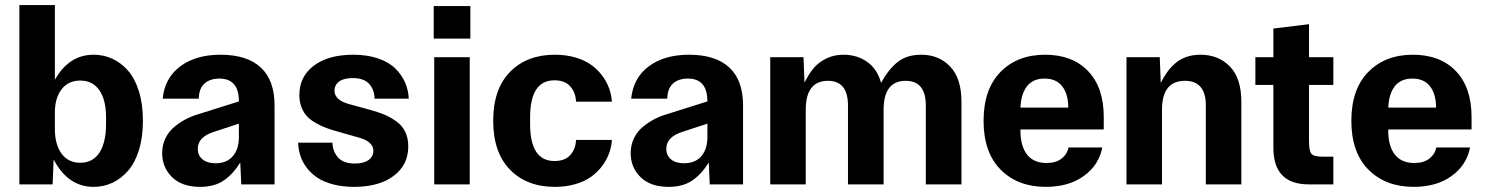

<svg xmlns="http://www.w3.org/2000/svg" viewBox="-20 -725 5840 755"><path d="M348.1 9.8Q247.1 9.8 190.9 -98.1L187 0H56.2V-705.1H195.8V-411.1Q251 -509.8 348.1 -509.8Q387.7 -509.8 422.1 -493.9Q456.5 -478 483.6 -447Q510.7 -416 526.4 -365.5Q542 -314.9 542 -250Q542 -185.5 526.4 -135Q510.7 -84.5 483.6 -53.5Q456.5 -22.5 422.1 -6.3Q387.7 9.8 348.1 9.8ZM195.8 -217.8Q195.8 -157.2 221.9 -121.1Q248 -85 295.9 -85Q344.7 -85 370.8 -124.5Q397 -164.1 397 -237.8V-263.2Q397 -332.5 370.6 -370.4Q344.2 -408.2 295.9 -408.2Q248.5 -408.2 222.2 -373.8Q195.8 -339.4 195.8 -283.2Z M766.6 9.8Q695.8 9.8 656.7 -28.3Q617.7 -66.4 617.7 -123Q617.7 -154.8 630.6 -181.4Q643.6 -208 665.5 -226.1Q687.5 -244.1 710.4 -256.1Q733.4 -268.1 759.8 -275.9L919.4 -326.2Q919.4 -416 842.8 -416Q805.7 -416 783.9 -396.2Q762.2 -376.5 761.7 -336.9H619.6Q627.9 -418.9 689.2 -464.4Q750.5 -509.8 846.7 -509.8Q951.7 -509.8 1005.6 -459.5Q1059.6 -409.2 1059.6 -311V0H928.7L924.8 -85.9Q895 -38.6 858.6 -14.4Q822.3 9.8 766.6 9.8ZM757.8 -140.1Q757.8 -113.3 776.6 -98.1Q795.4 -83 827.6 -83Q871.6 -83 895.5 -110.8Q919.4 -138.7 919.4 -186V-238.8L819.8 -206.1Q757.8 -186 757.8 -140.1Z M1310.5 -207Q1283.2 -214.4 1263.4 -221.7Q1243.7 -229 1222.4 -241Q1201.2 -252.9 1187.7 -267.1Q1174.3 -281.2 1165.8 -302.7Q1157.2 -324.2 1157.2 -351.1Q1157.2 -424.3 1214.4 -467Q1271.5 -509.8 1369.1 -509.8Q1424.3 -509.8 1467 -495.1Q1509.8 -480.5 1534.9 -455.3Q1560.1 -430.2 1573 -400.4Q1585.9 -370.6 1587.4 -336.9H1453.1Q1452.1 -373 1431.2 -395.5Q1410.2 -418 1367.2 -418Q1332 -418 1313.7 -404.5Q1295.4 -391.1 1295.4 -368.2Q1295.4 -330.6 1355.5 -314.9L1432.1 -293.9Q1466.8 -284.7 1490.7 -274.7Q1514.6 -264.6 1538.1 -248Q1561.5 -231.4 1573.5 -206.8Q1585.4 -182.1 1585.4 -148.9Q1585.4 -76.2 1527.8 -33.2Q1470.2 9.8 1372.6 9.8Q1326.7 9.8 1289.8 0Q1252.9 -9.8 1228.3 -26.1Q1203.6 -42.5 1186.5 -64.9Q1169.4 -87.4 1161.4 -112.1Q1153.3 -136.7 1152.3 -164.1H1287.1Q1288.6 -128.4 1309.8 -105.2Q1331.1 -82 1375.5 -82Q1410.2 -82 1429.2 -95.7Q1448.2 -109.4 1448.2 -131.8Q1448.2 -169.4 1387.2 -185.1Z M1687.5 0V-500H1827.1V0ZM1685.5 -573.2H1829.6V-701.2H1685.5Z M2162.1 9.8Q2051.3 9.8 1985.4 -57.9Q1919.4 -125.5 1919.4 -250Q1919.4 -374.5 1985.4 -442.1Q2051.3 -509.8 2162.1 -509.8Q2206.1 -509.8 2242.7 -499Q2279.3 -488.3 2304.4 -470.2Q2329.6 -452.1 2347.7 -428Q2365.7 -403.8 2375 -378.2Q2384.3 -352.5 2386.2 -325.2H2245.1Q2243.7 -361.3 2222.4 -385.3Q2201.2 -409.2 2160.2 -409.2Q2064.5 -409.2 2064.5 -263.2V-237.8Q2064.5 -91.8 2160.2 -91.8Q2201.2 -91.8 2222.4 -115.2Q2243.7 -138.7 2245.1 -174.8H2386.2Q2384.3 -147.5 2375 -121.8Q2365.7 -96.2 2347.7 -72Q2329.6 -47.9 2304.4 -29.8Q2279.3 -11.7 2242.7 -1Q2206.1 9.8 2162.1 9.8Z M2608.9 9.8Q2538.1 9.8 2499 -28.3Q2460 -66.4 2460 -123Q2460 -154.8 2472.9 -181.4Q2485.8 -208 2507.8 -226.1Q2529.8 -244.1 2552.7 -256.1Q2575.7 -268.1 2602.1 -275.9L2761.7 -326.2Q2761.7 -416 2685.1 -416Q2647.9 -416 2626.2 -396.2Q2604.5 -376.5 2604 -336.9H2461.9Q2470.2 -418.9 2531.5 -464.4Q2592.8 -509.8 2689 -509.8Q2793.9 -509.8 2847.9 -459.5Q2901.9 -409.2 2901.9 -311V0H2771L2767.1 -85.9Q2737.3 -38.6 2700.9 -14.4Q2664.6 9.8 2608.9 9.8ZM2600.1 -140.1Q2600.1 -113.3 2618.9 -98.1Q2637.7 -83 2669.9 -83Q2713.9 -83 2737.8 -110.8Q2761.7 -138.7 2761.7 -186V-238.8L2662.1 -206.1Q2600.1 -186 2600.1 -140.1Z M3008.8 0V-500H3139.6L3143.6 -399.9Q3159.7 -432.6 3178 -455.3Q3196.3 -478 3227.1 -493.9Q3257.8 -509.8 3296.9 -509.8Q3349.6 -509.8 3389.4 -482.2Q3429.2 -454.6 3444.8 -398.9Q3472.7 -451.2 3509 -480.5Q3545.4 -509.8 3602.5 -509.8Q3671.9 -509.8 3716.3 -463.4Q3760.7 -417 3760.7 -325.2V0H3620.6V-310.1Q3620.6 -407.2 3541.5 -407.2Q3454.6 -407.2 3454.6 -293V0H3314.5V-310.1Q3314.5 -407.2 3235.8 -407.2Q3148.4 -407.2 3148.4 -293V0Z M4092.8 9.8Q3981.9 9.8 3914.8 -57.9Q3847.7 -125.5 3847.7 -250Q3847.7 -374 3914.1 -441.9Q3980.5 -509.8 4089.4 -509.8Q4197.3 -509.8 4258.8 -445.3Q4320.3 -380.9 4320.3 -265.1V-215.8H3992.7V-210.9Q3992.7 -150.9 4018.6 -117.4Q4044.4 -84 4095.7 -84Q4131.8 -84 4154.1 -101.1Q4176.3 -118.2 4181.6 -145H4314.5Q4301.3 -76.2 4242.2 -33.2Q4183.1 9.8 4092.8 9.8ZM3992.7 -301.8H4180.7Q4180.7 -354.5 4157.2 -385.3Q4133.8 -416 4087.4 -416Q4042 -416 4018.6 -386Q3995.1 -356 3992.7 -301.8Z M4409.7 0V-500H4540.5L4544.4 -398.9Q4556.6 -423.3 4570.1 -441.9Q4583.5 -460.4 4602.1 -476.6Q4620.6 -492.7 4645.5 -501.2Q4670.4 -509.8 4700.7 -509.8Q4771.5 -509.8 4816.4 -463.4Q4861.3 -417 4861.3 -325.2V0H4721.7V-310.1Q4721.7 -407.2 4639.6 -407.2Q4549.3 -407.2 4549.3 -293V0Z M5126.5 0Q4987.3 0 4987.3 -144V-391.1H4916.5V-500H4987.3V-612.8L5127.4 -629.9V-500H5223.1V-391.1H5127.4V-170.9Q5127.4 -130.9 5137.2 -119.9Q5147 -108.9 5181.2 -108.9H5223.1V0Z M5539.1 9.8Q5428.2 9.8 5361.1 -57.9Q5293.9 -125.5 5293.9 -250Q5293.9 -374 5360.4 -441.9Q5426.8 -509.8 5535.6 -509.8Q5643.6 -509.8 5705.1 -445.3Q5766.6 -380.9 5766.6 -265.1V-215.8H5439V-210.9Q5439 -150.9 5464.8 -117.4Q5490.7 -84 5542 -84Q5578.1 -84 5600.3 -101.1Q5622.6 -118.2 5627.9 -145H5760.7Q5747.6 -76.2 5688.5 -33.2Q5629.4 9.8 5539.1 9.8ZM5439 -301.8H5627Q5627 -354.5 5603.5 -385.3Q5580.1 -416 5533.7 -416Q5488.3 -416 5464.8 -386Q5441.4 -356 5439 -301.8Z"/></svg>

Font: TASA Orbiter Text
Style: Bold
Weight: 700
Designer: Weizhong Zhang
Version: Version 1.000;Glyphs 3.1.2 (3151)